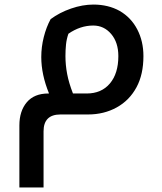

<svg xmlns="http://www.w3.org/2000/svg" viewBox="-20 -502 711 842"><path d="M65 48Q65 -15 97.5 -53.5Q130 -92 192 -92H195Q161 -175 161 -252Q161 -296 172 -339.5Q183 -383 202 -418Q241 -447 291.5 -464.5Q342 -482 390 -482Q422 -482 451 -475Q480 -468 505 -454Q555 -425 582 -373Q609 -321 609 -256Q609 -176 579 -120Q548 -62 492 -31Q436 0 366 0H245Q171 0 171 74V320H65ZM267 -256Q267 -217 274.5 -177.5Q282 -138 300 -92H360Q425 -92 462 -136Q499 -180 499 -256Q499 -316 467.5 -353Q436 -390 389 -390Q332 -390 280 -354Q272 -331 269.5 -307Q267 -283 267 -256Z"/></svg>

Font: Noto Kufi Arabic Medium
Style: Regular
Weight: 500
Designer: Monotype Design Team, David Williams, Khaled Hosny
Foundry: Google LLC
Version: Version 2.109; ttfautohint (v1.8.4.7-5d5b)